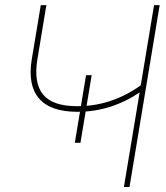

<svg xmlns="http://www.w3.org/2000/svg" viewBox="-20 -748 663 768"><path d="M289.1 -300.8Q182.1 -300.8 136.2 -354Q90.3 -407.2 106.9 -509.8L143.1 -727.5H165.5L129.4 -509.8Q114.3 -416.5 152.3 -369.9Q190.4 -323.2 289.1 -323.2Q359.4 -323.2 423.1 -344.7Q486.8 -366.2 543 -406.7L596.2 -727.5H618.7L498 0H475.6L538.6 -378.4Q484.4 -341.3 421.1 -321Q357.9 -300.8 289.1 -300.8ZM279.3 -176.8 324.2 -447.3H346.7L301.8 -176.8Z"/></svg>

Font: Inter Display Thin
Style: Italic
Weight: 100
Italic angle: -9.39999°
Designer: Rasmus Andersson
Foundry: rsms
Version: Version 4.000;git-a52131595